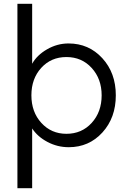

<svg xmlns="http://www.w3.org/2000/svg" viewBox="-20 -760 665 1003"><path d="M71 223V-740H148V-427Q173 -472 226 -502.5Q279 -533 338 -533Q444 -533 514.5 -456Q585 -379 585 -262Q585 -145 515 -68Q445 9 339 9Q280 9 228 -18.5Q176 -46 148 -89V223ZM327 -61Q407 -61 459 -118Q511 -175 511 -262Q511 -348 459 -405Q407 -462 327 -462Q247 -462 195.5 -405.5Q144 -349 144 -262Q144 -175 196 -118Q248 -61 327 -61Z"/></svg>

Font: Easer Grotesk Light
Style: Regular
Weight: 300
Designer: Boardeaser, Bonnie Shaver-Troup, Thomas Jockin
Foundry: Lexend
Version: Version 1.008;Glyphs 3.1.2 (3151)